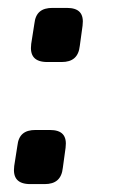

<svg xmlns="http://www.w3.org/2000/svg" viewBox="-20 -466 290 486"><path d="M149 -446H113C85 -446 70 -434 67 -406L59 -355C55 -324 68 -309 100 -309H136C164 -309 179 -322 182 -350L189 -401C193 -432 180 -446 149 -446ZM106 -137H70C42 -137 27 -125 24 -97L16 -46C12 -15 25 0 57 0H93C121 0 136 -13 139 -41L146 -92C150 -123 137 -137 106 -137Z"/></svg>

Font: Exo 2 Semi Bold
Style: Italic
Weight: 600
Italic angle: -8°
Designer: Natanael Gama
Version: Version 1.001;PS 001.001;hotconv 1.0.88;makeotf.lib2.5.64775